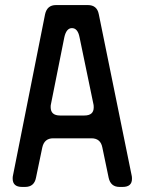

<svg xmlns="http://www.w3.org/2000/svg" viewBox="-20 -729 571 758"><path d="M30 -24Q30 9 67 9H79Q115 9 122 -27L147 -147Q155 -183 190 -183H341Q377 -183 384 -147L409 -27Q417 9 452 9H464Q501 9 501 -23Q501 -32 500 -35L370 -673Q363 -709 327 -709H201Q166 -709 158 -673L31 -35Q30 -32 30 -24ZM180 -306Q180 -314 181 -317L234 -582Q242 -618 264 -618Q287 -618 294 -582L349 -317Q350 -314 350 -305Q350 -273 313 -273H217Q180 -273 180 -306Z"/></svg>

Font: WDXL Lubrifont JP N
Style: Regular
Weight: 400
Designer: [WDXL Lubrifont] Copyright 2020-2022 (c) NightFurySL2001, Skr-ZERO; [ZCOOL QingKe HuangYou] Copyright 2018-2022 (c) The 
Version: Version 2.001;hotconv 1.1.1;makeotfexe 2.6.0